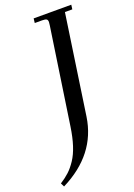

<svg xmlns="http://www.w3.org/2000/svg" viewBox="-243 -765 716 1028"><g transform="rotate(-20 114.5 -251.5)"><path d="M-75.2 178.2Q-45.4 159.2 -23.4 138.9Q-1.5 118.7 19 87.9Q39.6 57.1 54 12.7Q68.4 -31.7 77.1 -90.8L158.2 -637.2Q160.2 -650.9 160.2 -655.8Q160.2 -668.5 153.3 -672.6Q146.5 -676.8 127.9 -676.8H86.9L89.8 -702.1H304.2L300.8 -676.8H258.8L175.8 -110.8Q145.5 93.8 -64.9 199.2Z"/></g></svg>

Font: Dihjauti S
Style: Bold Italic
Weight: 700
Italic angle: -9°
Designer: T. Christopher White
Version: Version 3.0.0